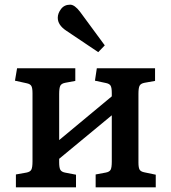

<svg xmlns="http://www.w3.org/2000/svg" viewBox="-20 -801 731 821"><path d="M48 0V-55L93 -63Q109 -66 114 -75.5Q119 -85 119 -111V-402Q119 -425 114 -433.5Q109 -442 94 -445L44 -456L53 -509H302V-455L259 -447Q243 -444 238 -434.5Q233 -425 233 -399V-202L458 -389V-403Q458 -426 453 -434.5Q448 -443 433 -446L386 -456L394 -509H643V-455L598 -447Q582 -444 577 -434.5Q572 -425 572 -400V-106Q572 -84 577 -75.5Q582 -67 598 -64L646 -54V0H389V-55L432 -63Q448 -66 453 -75Q458 -84 458 -110V-308L233 -122V-107Q233 -84 238 -75Q243 -66 258 -63L305 -54V0ZM400 -578 263 -670Q227 -694 227 -725Q227 -744 241 -762.5Q255 -781 280 -781Q299 -781 322 -751L428 -607Z"/></svg>

Font: Literata Medium
Style: Regular
Weight: 500
Designer: Latin by Veronika Burian and Jose Scaglione. Greek by Irene Vlachou. Cyrillic by Vera Evstafieva.
Foundry: TypeTogether
Version: Version 3.103; ttfautohint (v1.8.4.7-5d5b);gftools[0.9.29]